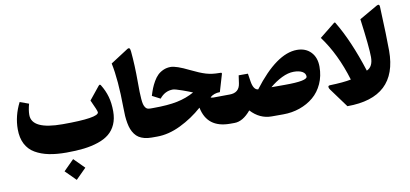

<svg xmlns="http://www.w3.org/2000/svg" viewBox="-86 -1070 3435 1609"><g transform="rotate(-10 1631.5 -265.5)"><path d="M451.7 63.5 540 151.9 451.7 240.2 363.3 151.9ZM407.2 0Q322.8 0 258.1 -13.2Q193.4 -26.4 142.6 -55.9Q91.8 -85.4 64.9 -137.7Q38.1 -189.9 38.1 -263.2Q38.1 -376.5 93.3 -485.4L168.9 -458Q154.3 -405.3 154.3 -364.7Q154.3 -239.7 416.5 -239.7Q724.1 -239.7 724.1 -287.6Q724.1 -300.8 680.2 -394.5L769 -504.4Q775.4 -511.2 779.1 -512Q782.7 -512.7 788.1 -506.3Q820.8 -453.6 836.4 -398.2Q852.1 -342.8 852.1 -272.9Q852.1 -210 831.1 -162.6Q810.1 -115.2 772.7 -84.5Q735.4 -53.7 678.7 -34.7Q622.1 -15.6 556.4 -7.8Q490.7 0 407.2 0Z M1097.7 -479.5Q1097.7 -427.7 1098.4 -395.5Q1099.1 -363.3 1101.6 -333.7Q1104 -304.2 1108.2 -288.8Q1112.3 -273.4 1120.1 -261.5Q1127.9 -249.5 1138.2 -245.6Q1148.4 -241.7 1164.1 -241.7H1168Q1180.2 -241.7 1180.2 -147.9V-83.5Q1180.2 0 1168 0H1131.8Q1097.7 0 1070.6 -7.1Q1043.5 -14.2 1023.9 -26.6Q1004.4 -39.1 989.7 -59.1Q975.1 -79.1 966.1 -101.8Q957 -124.5 951.4 -155.3Q945.8 -186 943.6 -217.3Q941.4 -248.5 941.4 -288.1Q939.5 -526.4 909.2 -669.4L1060.5 -767.1Q1073.2 -773.9 1078.9 -767.6Q1084.5 -761.2 1086.4 -740.2Q1097.7 -624 1097.7 -479.5Z M1262.2 -308.1 1193.4 -343.8Q1204.1 -378.9 1214.6 -405.5Q1225.1 -432.1 1242.2 -461.7Q1259.3 -491.2 1279.1 -510.5Q1298.8 -529.8 1327.4 -542.5Q1356 -555.2 1390.1 -555.2Q1437 -555.2 1543.9 -502.4Q1622.1 -463.9 1672.1 -449.2Q1722.2 -434.6 1780.8 -434.6Q1797.9 -434.6 1801.8 -432.6Q1805.7 -430.7 1803.7 -422.9L1760.3 -275.9Q1709.5 -275.4 1676.8 -247.1Q1678.2 -240.7 1700.2 -240.7L1825.2 -241.7Q1837.4 -241.7 1837.4 -147.9V-83.5Q1837.4 0 1825.2 0H1798.8Q1604 0 1569.3 -177.2Q1482.9 -100.6 1379.6 -50.3Q1276.4 0 1178.2 0H1163.1Q1136.2 0 1136.2 -83.5V-147.9Q1136.2 -241.7 1163.1 -241.7H1188Q1312.5 -241.7 1392.6 -258.3Q1472.7 -274.9 1538.6 -312Q1506.3 -325.7 1454.1 -344.2Q1393.1 -365.7 1375.5 -365.7Q1308.1 -365.7 1262.2 -308.1Z M2457 -512.2Q2530.8 -512.2 2575.2 -465.8Q2619.6 -419.4 2619.6 -341.3Q2619.6 -262.2 2590.1 -197Q2560.5 -131.8 2509.8 -89.1Q2459 -46.4 2392.3 -23.2Q2325.7 0 2251 0H2152.3Q2051.3 0 1976.1 -82Q1907.7 0 1836.4 0H1820.3Q1793.5 0 1793.5 -83.5V-147.9Q1793.5 -241.7 1820.3 -241.7H1836.9Q1919.4 -241.7 1930.2 -319.8L1939.9 -387.2H2018.6L2028.8 -321.3Q2040.5 -245.6 2080.6 -242.7Q2284.7 -512.2 2457 -512.2ZM2192.9 -241.2H2310.1Q2498.5 -241.2 2498.5 -278.3Q2498.5 -305.7 2471.7 -321Q2444.8 -336.4 2398.9 -336.4Q2350.6 -336.4 2296.1 -309.6Q2241.7 -282.7 2192.9 -241.2Z M2859.4 -189Q2791 -416 2672.4 -576.2L2802.7 -680.7Q2810.5 -686.5 2814 -680.2Q2918.9 -507.3 3004.4 -239.3Q3058.6 -262.7 3058.6 -345.7Q3058.6 -427.2 3025.9 -672.9L3181.6 -762.2Q3204.6 -774.4 3206.1 -748.5Q3217.3 -486.3 3217.3 -371.1Q3217.3 25.9 2792.5 25.9L2673.8 -136.2Q2669.4 -142.1 2666.7 -147.9Q2664.1 -153.8 2663.6 -159.4Q2663.1 -165 2667 -168.7Q2670.9 -172.4 2679.2 -172.4Q2794.9 -175.8 2859.4 -189Z"/></g></svg>

Font: Sahel Black FD
Style: Black-FD
Weight: 900
Foundry: Saber Rastikerdar (saber.rastikerdar@gmail.com)
Version: Version 3.3.1